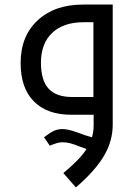

<svg xmlns="http://www.w3.org/2000/svg" viewBox="-20 -505 601 845"><path d="M173.8 99.1Q200.2 78.6 217.5 70.8Q234.9 63 254.9 63Q279.3 63 316.9 76.7Q365.2 94.7 384.8 99.1Q392.1 72.8 392.1 48.8V0H293.9Q187.5 0 129.2 -58.6Q70.8 -117.2 70.8 -228Q70.8 -345.7 145.5 -415.3Q220.2 -484.9 345.2 -484.9H476.1V43.9Q476.1 115.2 437.7 180.7Q399.4 246.1 314 319.8L258.8 256.8Q331.5 196.8 360.8 150.9L332.5 140.6Q303.2 128.9 287.4 125Q271.5 121.1 253.9 121.1Q233.9 121.1 199.2 136.2ZM391.1 -78.1V-407.2H348.1Q259.3 -407.2 209.7 -360.4Q160.2 -313.5 160.2 -229Q160.2 -150.9 194.1 -114.5Q228 -78.1 296.9 -78.1Z"/></svg>

Font: Noto Sans Kufi Arabic
Style: Regular
Weight: 400
Designer: Monotype Design team
Foundry: Monotype Imaging Inc.
Version: Version 1.02